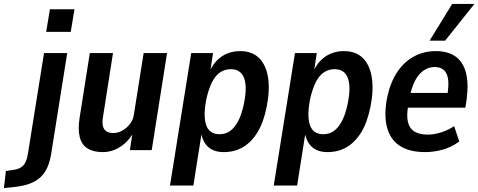

<svg xmlns="http://www.w3.org/2000/svg" viewBox="-124 -764 2434 977"><path d="M111 -602 130 -717H255L236 -602ZM-104 193 -94 106 -54 100Q-26 97 -7.5 80Q11 63 18 19L100 -494H218L138 9Q132 51 119 83Q106 115 83 137Q60 159 24.5 171.5Q-11 184 -63 189Z M399 10Q351 10 321 -9Q291 -28 281.5 -67.5Q272 -107 281 -164L333 -494H451L401 -175Q395 -142 399.5 -123Q404 -104 418 -95.5Q432 -87 452 -87Q477 -87 499.5 -100Q522 -113 538.5 -135Q555 -157 558 -186L607 -494H726L648 0H537L551 -93H557Q531 -45 489 -17.5Q447 10 399 10Z M741 180 849 -494H960L944 -388H937Q953 -428 977 -453.5Q1001 -479 1032 -491.5Q1063 -504 1097 -504Q1159 -504 1194.5 -468.5Q1230 -433 1240 -369.5Q1250 -306 1233 -220Q1217 -141 1186 -90.5Q1155 -40 1112 -15Q1069 10 1015 10Q961 10 932 -19.5Q903 -49 898 -99H904L860 180ZM993 -81Q1024 -81 1047 -97.5Q1070 -114 1088 -148Q1106 -182 1117 -235Q1135 -322 1118 -367Q1101 -412 1050 -412Q1021 -412 997 -396.5Q973 -381 955.5 -347Q938 -313 926 -260Q909 -172 925.5 -126.5Q942 -81 993 -81Z M1269 180 1377 -494H1488L1472 -388H1465Q1481 -428 1505 -453.5Q1529 -479 1560 -491.5Q1591 -504 1625 -504Q1687 -504 1722.5 -468.5Q1758 -433 1768 -369.5Q1778 -306 1761 -220Q1745 -141 1714 -90.5Q1683 -40 1640 -15Q1597 10 1543 10Q1489 10 1460 -19.5Q1431 -49 1426 -99H1432L1388 180ZM1521 -81Q1552 -81 1575 -97.5Q1598 -114 1616 -148Q1634 -182 1645 -235Q1663 -322 1646 -367Q1629 -412 1578 -412Q1549 -412 1525 -396.5Q1501 -381 1483.5 -347Q1466 -313 1454 -260Q1437 -172 1453.5 -126.5Q1470 -81 1521 -81Z M2040 10Q1958 10 1909.5 -22.5Q1861 -55 1845 -117.5Q1829 -180 1846 -268Q1863 -347 1898 -398.5Q1933 -450 1983 -477Q2033 -504 2093 -504Q2154 -504 2192.5 -477.5Q2231 -451 2246 -397.5Q2261 -344 2251 -262L2244 -216H1936L1947 -291H2169L2151 -273Q2161 -330 2156 -362Q2151 -394 2133.5 -408.5Q2116 -423 2088 -423Q2058 -423 2032 -405.5Q2006 -388 1987.5 -352.5Q1969 -317 1959 -261L1954 -231Q1944 -178 1951.5 -144.5Q1959 -111 1984.5 -95Q2010 -79 2052 -79Q2084 -79 2119.5 -90Q2155 -101 2187 -122L2213 -44Q2172 -14 2127 -2Q2082 10 2040 10ZM2062 -557 2177 -744H2290L2141 -557Z"/></svg>

Font: Nunito Sans 10pt Condensed
Style: Bold Italic
Weight: 700
Width: 3
Italic angle: -9°
Designer: Vernon Adams
Foundry: Vernon Adams
Version: Version 3.101;gftools[0.9.27]